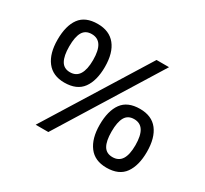

<svg xmlns="http://www.w3.org/2000/svg" viewBox="-132 -823 1093 1025"><g transform="rotate(30 414.0 -311.0)"><path d="M569 -622H646L261 0H183ZM202 -271Q131 -271 94 -319Q57 -367 57 -452Q57 -538 91.5 -585Q126 -632 202 -632Q274 -632 311.5 -585Q349 -538 349 -452Q349 -367 314 -319Q279 -271 202 -271ZM201 -334Q239 -334 257.5 -364Q276 -394 276 -452Q276 -511 257.5 -540Q239 -569 201 -569Q163 -569 146 -540Q129 -511 129 -452Q129 -394 146 -364Q163 -334 201 -334ZM624 10Q552 10 515.5 -38.5Q479 -87 479 -171Q479 -257 513.5 -304.5Q548 -352 624 -352Q697 -352 733.5 -304.5Q770 -257 770 -171Q770 -87 735.5 -38.5Q701 10 624 10ZM624 -55Q662 -55 680.5 -84Q699 -113 699 -171Q699 -230 680.5 -259.5Q662 -289 624 -289Q586 -289 569 -259.5Q552 -230 552 -171Q552 -113 569 -84Q586 -55 624 -55Z"/></g></svg>

Font: binaryhoriontal115
Style: Book
Weight: 400
Designer: Jelle Bosma - Monotype Design Team
Foundry: Monotype Imaging Inc.
Version: Version 2.003